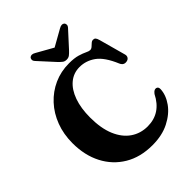

<svg xmlns="http://www.w3.org/2000/svg" viewBox="-258 -1052 1201 1201"><g transform="rotate(-45 342.5 -451.0)"><path d="M659 -195.5Q656.5 -145 621.8 -96.2Q587 -47.5 524.2 -15.5Q461.5 16.5 375 16.5Q269 16.5 191.8 -29.8Q114.5 -76 72.2 -157.8Q30 -239.5 30 -346.5Q30 -426 55.5 -493.2Q81 -560.5 127 -610.2Q173 -660 234.5 -687.8Q296 -715.5 368 -715.5Q415 -715.5 444.8 -706.5Q474.5 -697.5 492 -688.8Q509.5 -680 520 -680Q531 -680 540.2 -688.2Q549.5 -696.5 558.8 -705Q568 -713.5 578.5 -713.5Q589.5 -713.5 595.5 -706.8Q601.5 -700 606.5 -682L655 -505.5Q658.5 -492 651.8 -481.5Q645 -471 631 -468.5Q602 -463 589.5 -492Q551 -583.5 503 -618Q455 -652.5 398 -652.5Q344.5 -652.5 304.8 -619.2Q265 -586 243.2 -525Q221.5 -464 221.5 -382Q221.5 -286 249.2 -220.5Q277 -155 325.8 -121.5Q374.5 -88 437.5 -88Q553.5 -88 610.5 -201.5Q620.5 -214.5 628.5 -218.2Q636.5 -222 644.5 -220Q659.5 -216.5 659 -195.5ZM425.5 -772.5Q412.5 -758.5 401.5 -750Q390.5 -741.5 374 -741.5Q357.5 -741.5 346.8 -750Q336 -758.5 322.5 -772.5L228 -876Q218 -887 218.8 -896.8Q219.5 -906.5 225 -912Q240 -925 265.5 -909.5L374 -848.5L482.5 -909.5Q508 -924.5 523 -912Q528.5 -906.5 529.2 -896.8Q530 -887 520 -876Z"/></g></svg>

Font: Fraunces 72pt S050
Style: Bold
Weight: 700
Version: Version 1.000; ttfautohint (v1.8.3)